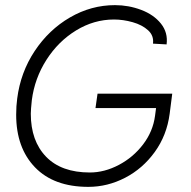

<svg xmlns="http://www.w3.org/2000/svg" viewBox="-20 -717 746 748"><path d="M641 -274Q630 -190 583 -125Q536 -60 467.5 -24.5Q399 11 324 11Q190 11 116.5 -65Q43 -141 43 -270Q43 -304 47 -333Q60 -435 115 -518Q170 -601 252.5 -649Q335 -697 428 -697Q481 -697 530 -678.5Q579 -660 607 -625Q635 -590 629 -544L576 -547Q580 -578 557 -599Q534 -620 497 -630.5Q460 -641 424 -641Q346 -641 276.5 -598.5Q207 -556 161 -484Q115 -412 104 -327Q100 -289 100 -274Q100 -168 159.5 -106.5Q219 -45 330 -45Q387 -45 443 -74.5Q499 -104 537.5 -154.5Q576 -205 584 -266L588 -296H352L360 -352H651Z"/></svg>

Font: Bellota Text
Style: Italic
Weight: 400
Italic angle: -7.5°
Designer: Kemie Guaida
Foundry: Kemie Guaida
Version: Version 4.001